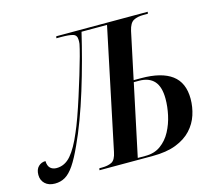

<svg xmlns="http://www.w3.org/2000/svg" viewBox="-149 -841 1092 975"><g transform="rotate(-15 397.5 -353.5)"><path d="M25 7Q-8 7 -27 -11Q-46 -29 -46 -57Q-46 -86 -30.5 -101Q-15 -116 7 -116Q8 -90 20.5 -78.5Q33 -67 53 -67Q97 -67 129 -104.5Q161 -142 191 -214Q204 -243 220.5 -289Q237 -335 254 -388.5Q271 -442 286.5 -493Q302 -544 313 -584.5Q324 -625 328 -646Q329 -652 329 -657.5Q329 -663 329 -667Q329 -692 309 -698Q289 -704 247 -704H222L224 -714H705L703 -704H679Q648 -704 627.5 -693Q607 -682 598 -642L546 -397H585Q692 -397 746.5 -356.5Q801 -316 801 -231Q801 -188 787.5 -146.5Q774 -105 743.5 -72Q713 -39 663 -19.5Q613 0 540 0H260L262 -10H276Q307 -10 327 -20Q347 -30 355 -70L488 -703H354Q338 -635 318 -560.5Q298 -486 275 -411.5Q252 -337 227 -270Q202 -203 178 -152Q150 -90 126.5 -55.5Q103 -21 79 -7Q55 7 25 7ZM506 -10Q552 -10 585 -34Q618 -58 638.5 -96.5Q659 -135 668.5 -179Q678 -223 678 -264Q678 -327 651 -357Q624 -387 571 -387H544L464 -10Z"/></g></svg>

Font: Noto Serif Display Condensed SemiBold
Style: Italic
Weight: 600
Width: 3
Italic angle: -12°
Designer: Monotype Design Team
Foundry: Monotype Imaging Inc.
Version: Version 2.009